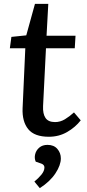

<svg xmlns="http://www.w3.org/2000/svg" viewBox="-20 -694 450 994"><path d="M39 -503 116 -511 161 -674H230L221 -509H371L367 -444H218L203 -145Q201 -105 215.5 -83.5Q230 -62 265 -62Q292 -62 316 -76.5Q340 -91 363 -112L398 -71Q370 -35 327.5 -10.5Q285 14 233 14Q158 14 126 -25.5Q94 -65 97 -134L111 -444H31ZM186 280 158 246Q179 229 194.5 210Q210 191 210 173Q210 159 194 153L165 143Q157 125 162 104.5Q167 84 183.5 70Q200 56 226 56Q259 56 277 77Q295 98 295 126Q295 161 267 203.5Q239 246 186 280Z"/></svg>

Font: Literata 12pt Medium
Style: Italic
Weight: 500
Italic angle: -2°
Designer: Latin by Veronika Burian and Jose Scaglione. Greek by Irene Vlachou. Cyrillic by Vera Evstafieva
Foundry: TypeTogether
Version: Version 3.002